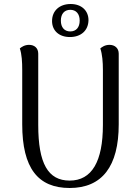

<svg xmlns="http://www.w3.org/2000/svg" viewBox="-20 -926 698 959"><path d="M333 -906C278 -906 240 -873 240 -821C240 -772 276 -741 329 -741C384 -741 421 -773 422 -825C422 -874 386 -906 333 -906ZM331 -877C360 -877 378 -857 378 -823C378 -789 360 -769 331 -769C302 -769 284 -789 284 -823C284 -857 302 -877 331 -877ZM573 -658C573 -686 553 -702 527 -702C504 -702 489 -691 481 -684C491 -655 494 -616 494 -577V-302C494 -120 439 -24 328 -24C220 -24 171 -109 171 -302V-658C171 -686 152 -702 125 -702C103 -702 87 -691 79 -684C89 -655 91 -616 91 -577V-305C91 -86 170 13 328 13C490 13 573 -95 573 -305Z"/></svg>

Font: Arima Koshi
Style: Regular
Weight: 400
Designer: Joana Correia and Natanael Gama
Foundry: NDISCOVER
Version: Version 1.019;PS 001.019;hotconv 1.0.88;makeotf.lib2.5.64775